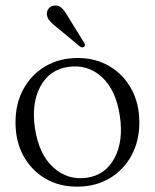

<svg xmlns="http://www.w3.org/2000/svg" viewBox="-20 -670 565 700"><path d="M263.5 -458.5Q329 -458.5 379.8 -428.2Q430.5 -398 459.2 -345.2Q488 -292.5 488 -223.5Q488 -155.5 459 -102.5Q430 -49.5 378.8 -19.5Q327.5 10.5 261 10.5Q195 10.5 144.5 -19.5Q94 -49.5 65.2 -102.2Q36.5 -155 36.5 -224Q36.5 -292 65.2 -345Q94 -398 145.2 -428.2Q196.5 -458.5 263.5 -458.5ZM297 -22Q364.5 -32 397.5 -93.8Q430.5 -155.5 417 -246.5Q403 -342 351.2 -389.2Q299.5 -436.5 228.5 -426Q159.5 -416 126.8 -354Q94 -292 107.5 -202Q122 -107 174.5 -59.5Q227 -12 297 -22ZM230 -606 286 -515.5Q288.5 -511.5 289.5 -507.2Q290.5 -503 287 -500Q281 -494.5 272 -500L187.5 -570Q172.5 -581.5 162.8 -592.2Q153 -603 151 -616Q149.5 -628 156.8 -638Q164 -648 177.5 -649.5Q194.5 -652 206 -640Q217.5 -628 230 -606Z"/></svg>

Font: Fraunces 72pt Soft Light
Style: Regular
Weight: 300
Version: Version 1.000;[b76b70a41]